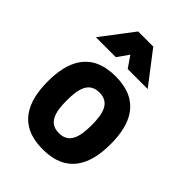

<svg xmlns="http://www.w3.org/2000/svg" viewBox="-221 -856 972 972"><g transform="rotate(45 265.0 -370.0)"><path d="M265 -511C91 -511 40 -394 40 -250C40 -106 91 12 265 12C439 12 490 -106 490 -250C490 -394 439 -511 265 -511ZM265 -104C191 -104 176 -168 176 -250C176 -332 191 -395 265 -395C339 -395 354 -332 354 -250C354 -168 339 -104 265 -104ZM54 -580H197L240 -641L282 -580H425L293 -752H185Z"/></g></svg>

Font: TitilliumMaps29L
Style: 999 wt
Weight: 900
Designer: Campivisivi
Foundry: Accademia di Belle Arti di Urbino and students of MA course of Visual design